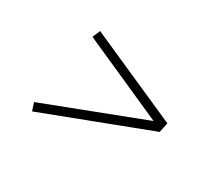

<svg xmlns="http://www.w3.org/2000/svg" viewBox="-80 -728 815 717"><g transform="rotate(30 327.0 -369.5)"><path d="M531 -366 163 -530 177 -563 567 -390 558 -348 107 -176 96 -210 534 -378Z"/></g></svg>

Font: Savate ExtraLight
Style: Italic
Weight: 200
Italic angle: -11°
Designer: Max Esnée
Foundry: Plomb Type
Version: Version 2.000